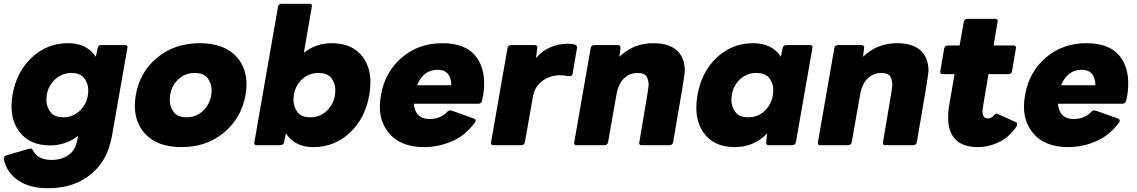

<svg xmlns="http://www.w3.org/2000/svg" viewBox="-38 -770 6027 1018"><path d="M214 228Q120 228 59 187Q-2 146 -18 73Q-18 58 -5 54Q120 17 123 17Q131 17 136 26Q161 78 235 78Q287 78 324.5 52.5Q362 27 371 -25L376 -50Q311 1 228 1Q117 1 62 -75Q23 -130 23 -207Q23 -237 29 -270Q50 -390 131 -465.5Q212 -541 323 -541Q422 -541 470 -469L480 -516Q483 -531 499 -531H625Q638 -531 638 -519L556 -52Q539 45 490 107Q393 228 214 228ZM298 -148Q346 -148 383 -181Q430 -224 430 -292Q430 -327 409 -355Q388 -383 340 -383Q292 -383 256 -351Q208 -308 208 -239Q208 -205 229 -176.5Q250 -148 298 -148Z M924 10Q791 10 726 -67Q677 -125 677 -208Q677 -236 682 -266Q703 -388 795.5 -464.5Q888 -541 1021 -541Q1154 -541 1220 -465Q1269 -407 1269 -323Q1269 -296 1264 -266Q1242 -144 1149.5 -67Q1057 10 924 10ZM952 -148Q1001 -148 1037 -181Q1084 -225 1084 -293Q1084 -327 1063.5 -355Q1043 -383 994 -383Q945 -383 909 -351Q862 -308 862 -239Q862 -205 882.5 -176.5Q903 -148 952 -148Z M1624 10Q1524 10 1478 -63L1468 -16Q1465 -1 1448 0H1323Q1310 0 1310 -12Q1310 -15 1436 -734Q1439 -749 1455 -750H1603Q1616 -750 1616 -738Q1616 -735 1573 -490Q1637 -541 1721 -541Q1832 -541 1887 -466Q1926 -412 1926 -333Q1926 -301 1920 -266Q1898 -142 1816.5 -66Q1735 10 1624 10ZM1608 -148Q1657 -148 1693 -181Q1740 -225 1740 -293Q1740 -327 1719.5 -355Q1699 -383 1650 -383Q1601 -383 1565 -351Q1518 -308 1518 -239Q1518 -205 1538.5 -176.5Q1559 -148 1608 -148Z M2211 10Q2084 10 2022 -67Q1976 -124 1976 -205Q1976 -234 1982 -266Q2003 -388 2092 -464.5Q2181 -541 2308 -541Q2441 -541 2495 -457Q2529 -404 2529 -329Q2529 -277 2517 -234Q2513 -220 2498 -220H2156Q2164 -139 2239 -139Q2298 -139 2333 -177Q2342 -185 2351 -185Q2354 -185 2476 -141Q2484 -137 2484 -131Q2484 -126 2480 -120Q2430 -52 2358.5 -21Q2287 10 2211 10ZM2355 -318Q2353 -400 2282 -400Q2207 -400 2173 -318Z M2726 0H2578Q2565 0 2565 -12Q2565 -15 2653 -516Q2655 -530 2672 -531H2797Q2811 -531 2811 -518L2804 -462Q2869 -538 2974 -538Q3022 -538 3022 -519L2998 -379Q2996 -366 2982 -366Q2976 -366 2971 -367Q2954 -371 2927 -371Q2901 -371 2871 -359.5Q2841 -348 2818 -323Q2795 -298 2788 -259L2745 -16Q2742 -1 2726 0Z M3512 0H3364Q3351 0 3351 -12L3374 -148Q3401 -302 3401 -320Q3401 -345 3390.5 -364Q3380 -383 3340 -383Q3301 -383 3270.5 -354Q3240 -325 3230 -266L3186 -16Q3183 -1 3167 0H3019Q3006 0 3006 -12Q3006 -15 3094 -516Q3096 -530 3113 -531H3238Q3252 -531 3252 -518L3246 -469Q3321 -541 3426 -541Q3521 -541 3563 -490Q3593 -452 3593 -394Q3593 -371 3531 -16Q3528 -1 3512 0Z M3858 10Q3747 10 3693 -66Q3654 -120 3654 -199Q3654 -231 3660 -266Q3682 -390 3763 -465.5Q3844 -541 3955 -541Q4056 -541 4102 -469L4112 -516Q4115 -531 4131 -531H4257Q4270 -531 4270 -519L4182 -16Q4179 -1 4163 0H4037Q4024 0 4024 -16L4030 -63Q3959 10 3858 10ZM3930 -148Q3979 -148 4015 -181Q4062 -225 4062 -293Q4062 -327 4041.5 -355Q4021 -383 3972 -383Q3923 -383 3887 -351Q3840 -308 3840 -239Q3840 -205 3860.5 -176.5Q3881 -148 3930 -148Z M4804 0H4656Q4643 0 4643 -12L4666 -148Q4693 -302 4693 -320Q4693 -345 4682.5 -364Q4672 -383 4632 -383Q4593 -383 4562.5 -354Q4532 -325 4522 -266L4478 -16Q4475 -1 4459 0H4311Q4298 0 4298 -12Q4298 -15 4386 -516Q4388 -530 4405 -531H4530Q4544 -531 4544 -518L4538 -469Q4613 -541 4718 -541Q4813 -541 4855 -490Q4885 -452 4885 -394Q4885 -371 4823 -16Q4820 -1 4804 0Z M5148 10Q4989 10 4989 -149Q4989 -183 4997 -225L5023 -377H4960Q4947 -377 4947 -389Q4947 -392 4968 -513Q4971 -527 4987 -529H5050L5072 -654Q5075 -669 5091 -670H5239Q5252 -670 5252 -658Q5252 -655 5230 -529H5336Q5349 -529 5349 -517Q5349 -514 5328 -393Q5326 -378 5309 -377H5203Q5171 -192 5171 -181Q5171 -142 5201 -142Q5220 -142 5234 -161Q5242 -168 5246 -168Q5248 -168 5349 -122Q5355 -119 5355 -112Q5355 -106 5350 -97Q5310 -40 5255.5 -15Q5201 10 5148 10Z M5626 10Q5499 10 5437 -67Q5391 -124 5391 -205Q5391 -234 5397 -266Q5418 -388 5507 -464.5Q5596 -541 5723 -541Q5856 -541 5910 -457Q5944 -404 5944 -329Q5944 -277 5932 -234Q5928 -220 5913 -220H5571Q5579 -139 5654 -139Q5713 -139 5748 -177Q5757 -185 5766 -185Q5769 -185 5891 -141Q5899 -137 5899 -131Q5899 -126 5895 -120Q5845 -52 5773.5 -21Q5702 10 5626 10ZM5770 -318Q5768 -400 5697 -400Q5622 -400 5588 -318Z"/></svg>

Font: YamahaIndonesia935. App XBold
Style: Italic
Weight: 800
Italic angle: -10°
Designer: Dalton Maag Ltd
Foundry: Dalton Maag Ltd
Version: Version 1.002; January 01, 2024; Regular/Italic